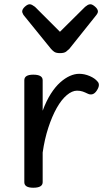

<svg xmlns="http://www.w3.org/2000/svg" viewBox="-20 -865 492 900"><path d="M136 15Q115 15 104.5 8.5Q94 2 94 -11V-489Q94 -502 104.5 -508.5Q115 -515 136 -515Q158 -515 169 -508.5Q180 -502 180 -489V-346Q197 -392 218 -425Q239 -458 262 -478.5Q285 -499 307.5 -509Q330 -519 351 -519Q376 -519 400.5 -508.5Q425 -498 437 -483Q444 -476 443.5 -465.5Q443 -455 434 -441Q425 -427 414 -423.5Q403 -420 391 -426Q379 -432 367.5 -436Q356 -440 341 -440Q318 -440 293 -419Q268 -398 246 -359Q224 -320 206.5 -266.5Q189 -213 180 -150V-11Q180 2 169 8.5Q158 15 136 15ZM404 -845Q413 -845 426 -833.5Q439 -822 439 -811Q439 -809 438 -805.5Q437 -802 432 -795L305 -636Q299 -630 290 -623Q281 -616 261 -616Q242 -616 233 -623Q224 -630 219 -636L90 -795Q86 -802 85 -805.5Q84 -809 84 -811Q84 -822 96.5 -833.5Q109 -845 119 -845Q125 -845 131 -841.5Q137 -838 144 -833L261 -716L379 -833Q385 -838 391 -841.5Q397 -845 404 -845Z"/></svg>

Font: Playwrite AT
Style: Regular
Weight: 400
Designer: Veronika Burian, José Scaglione
Foundry: TypeTogether
Version: Version 1.002